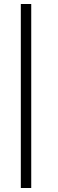

<svg xmlns="http://www.w3.org/2000/svg" viewBox="-20 -740 288 959"><path d="M84 199H136V-720H84V199Z"/></svg>

Font: ChivoLight
Style: Regular
Weight: 300
Designer: Hector Gatti
Foundry: Omnibus-Type
Version: Version 1.004;PS 001.004;hotconv 1.0.88;makeotf.lib2.5.64775